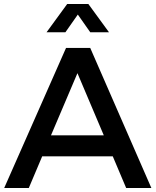

<svg xmlns="http://www.w3.org/2000/svg" viewBox="-20 -940 778 960"><path d="M234.9 -263.2H499L367.2 -574.2ZM212.9 -778.8 315.9 -919.9H421.9L524.9 -778.8H431.2L369.1 -867.2L307.1 -778.8ZM1 0 310.1 -700.2H431.2L736.8 0H610.8L543.9 -158.2H190.9L124 0Z"/></svg>

Font: TruenoRg
Style: Book
Weight: 400
Designer: Julieta Ulanovsky
Foundry: Julieta Ulanovsky
Version: Version 3.001b